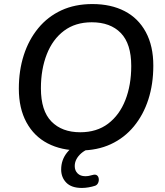

<svg xmlns="http://www.w3.org/2000/svg" viewBox="-20 -734 815 948"><path d="M374 9Q283 9 215.5 -26Q148 -61 110.5 -130Q73 -199 73 -296Q73 -386 97.5 -462Q122 -538 169 -595Q216 -652 283 -683Q350 -714 436 -714Q528 -714 595.5 -679Q663 -644 700 -575.5Q737 -507 737 -410Q737 -319 712.5 -243Q688 -167 641 -110Q594 -53 527 -22Q460 9 374 9ZM376 -81Q458 -81 514 -123.5Q570 -166 599 -240Q628 -314 628 -408Q628 -518 576.5 -571Q525 -624 433 -624Q352 -624 296 -582Q240 -540 211 -466Q182 -392 182 -298Q182 -187 234 -134Q286 -81 376 -81ZM384 194Q333 194 307.5 168Q282 142 282 103Q282 56 310.5 20Q339 -16 391 -39L420 0Q397 9 381.5 22.5Q366 36 357.5 52Q349 68 349 86Q349 108 363 122Q377 136 401 136Q410 136 418.5 134.5Q427 133 437 130Q451 126 458.5 131.5Q466 137 467.5 148Q469 159 464.5 169Q460 179 450 183Q435 188 417.5 191Q400 194 384 194Z"/></svg>

Font: Nunito ExtraLight SemiBold
Style: Italic
Weight: 600
Italic angle: -9°
Version: Version 3.602